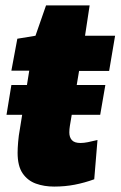

<svg xmlns="http://www.w3.org/2000/svg" viewBox="-20 -679 445 709"><path d="M4 -255 22 -365H369L350 -255ZM340 -162 328 -17Q292 -4 256 3Q220 10 180 10Q143 10 112.5 -1Q82 -12 63.5 -39Q45 -66 45 -115Q45 -131 47 -155Q49 -179 53 -200L88 -418H22L44 -536L111 -547L150 -659H311L294 -547H405L383 -417H272L238 -214Q237 -208 236.5 -202Q236 -196 236 -190Q236 -172 245.5 -161.5Q255 -151 277 -151Q290 -151 304.5 -154Q319 -157 340 -162Z"/></svg>

Font: Georama ExtraCondensed Thin ExtraBold
Style: Italic
Weight: 800
Italic angle: -9°
Version: Version 1.001